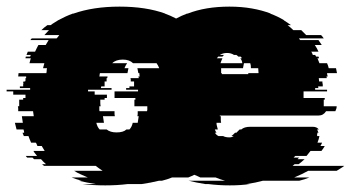

<svg xmlns="http://www.w3.org/2000/svg" viewBox="-40 -550 1060 580"><path d="M977 -34H891Q882 -29 871.5 -24Q861 -19 849 -14H895Q888 -11 880 -8.5Q872 -6 864 -4H754Q743 -1 731 1.5Q719 4 705 6H715Q701 8 686 9Q671 10 654 10Q637 10 621 9Q605 8 589 6H580Q567 4 554.5 1.5Q542 -1 530 -4H640Q633 -6 625.5 -8.5Q618 -11 611 -14H565Q561 -16 556.5 -18Q552 -20 547 -22Q543 -20 538.5 -18Q534 -16 529 -14H480Q473 -11 465 -8.5Q457 -6 449 -4H440Q428 -1 415 1.5Q402 4 388 6H346Q330 8 313 9Q296 10 278 10Q259 10 242 9Q225 8 209 6H250Q237 4 223.5 1.5Q210 -1 198 -4H207Q199 -6 191.5 -8.5Q184 -11 176 -14H225Q214 -19 203.5 -23.5Q193 -28 184 -34H270Q258 -42 249 -49H93L87 -54H99Q90 -62 84 -69H63L58 -74H42Q39 -77 38 -79H72Q69 -83 66 -86.5Q63 -90 61 -94H95L86 -109H73Q72 -111 71 -114Q70 -117 68 -119H54Q49 -130 46 -139H32Q31 -141 30 -144Q29 -147 28 -149H33Q33 -153 31 -159H10Q9 -164 7.5 -169Q6 -174 5 -179H29L26 -199H62L60 -213V-214H15Q15 -218 15 -221.5Q15 -225 14 -229H18V-249H30V-254H37V-264H0V-274H-20V-279H51V-284H20V-289H30Q30 -291 30 -294Q30 -297 31 -299H30Q30 -302 31 -304H36Q36 -305 36.5 -305.5Q37 -306 37 -307V-314H39V-319H15L16 -329H100Q101 -333 101 -336.5Q101 -340 102 -344H90Q91 -348 92 -351.5Q93 -355 94 -359H49Q50 -363 51 -366.5Q52 -370 53 -374H37Q37 -376 37.5 -377Q38 -378 38 -379H51L53 -384H40L44 -394H66Q68 -399 71 -404.5Q74 -410 76 -414H98L107 -429H52Q53 -431 56 -434H131Q135 -438 139 -444H94L108 -459H85Q93 -467 103 -474H113Q118 -478 124 -481.5Q130 -485 136 -489Q147 -495 158 -500Q169 -505 180 -509H182Q242 -530 321 -530Q401 -530 459 -509H458Q475 -503 492 -494Q509 -503 525 -509H527Q581 -530 653 -530Q689 -530 720.5 -524.5Q752 -519 778 -509H776Q787 -505 797.5 -500Q808 -495 818 -489H817Q823 -485 828.5 -481.5Q834 -478 839 -474H829Q834 -470 838 -466.5Q842 -463 846 -459H870L885 -444H930Q934 -440 938 -434H863Q864 -432 867 -429H922L932 -414H911Q918 -404 922 -394H900Q902 -392 903 -389Q904 -386 905 -384H912L915 -379H922Q924 -375 924 -374H919L925 -359H948Q950 -355 951 -351.5Q952 -348 953 -344H975L978 -329H948Q948 -325 950 -319H946Q947 -317 947 -314H923L924 -304H934V-299Q935 -297 935 -294Q935 -291 935 -289H921Q921 -286 922 -284H912V-279H948V-274H877V-254H941V-249H938V-229H977V-228Q977 -222 973 -214H945Q937 -201 922 -201H624V-199H627V-196Q627 -192 627 -187.5Q627 -183 628 -179H614Q614 -173 615.5 -168.5Q617 -164 618 -159H609Q610 -155 614 -149H609Q611 -146 613.5 -143.5Q616 -141 620 -139H634Q641 -135 653 -135Q661 -135 666 -139H659Q662 -141 664.5 -143.5Q667 -146 670 -149H674Q675 -150 676 -151Q677 -152 678 -153L684 -159H689Q698 -167 716 -167H905Q917 -167 923 -159H918Q920 -155 922 -149H918Q920 -147 918 -145V-139H925Q923 -129 919 -119H933Q931 -114 928 -109H941Q939 -105 936.5 -101.5Q934 -98 931 -94H898L886 -79H852L847 -74H864Q863 -73 861.5 -72Q860 -71 859 -69H880Q876 -65 871.5 -61.5Q867 -58 862 -54H850L844 -49H1000Q995 -45 989 -41.5Q983 -38 977 -34ZM619 -379Q618 -377 615 -374H632Q629 -368 626 -359H692Q691 -368 686 -374H691Q690 -376 687 -379H680Q676 -383 674 -384H667Q658 -390 646 -390Q633 -390 624 -384H637Q634 -382 632 -379ZM251 -179Q254 -166 261 -159H282Q293 -150 312 -150Q333 -150 342 -159H351Q358 -166 361 -179H376L379 -199H375Q376 -203 376 -206.5Q376 -210 376 -214H404L405 -218V-229H366V-249H369V-254H306V-274H377V-279H341V-284H351V-289H365V-304H355Q355 -306 355 -309Q355 -312 354 -314H379Q379 -317 378 -319H382Q381 -323 381 -329H378L375 -344H441Q438 -352 433 -359H362Q351 -370 331 -370Q310 -370 299 -359H344Q339 -352 336 -344H348L345 -329H262Q261 -327 261 -324.5Q261 -322 260 -319H285Q285 -318 284.5 -317Q284 -316 284 -314H282V-304H276V-289H266Q265 -287 265 -284H297V-279H226V-274H246V-264H283V-254H276V-249H263Q263 -244 263 -239Q263 -234 264 -229H260V-218Q260 -215 261 -214H306Q306 -210 306 -206.5Q306 -203 307 -199H271L274 -179ZM718 -344Q718 -349 717.5 -352.5Q717 -356 716 -359H697L694 -344H628V-329H630V-326H710V-329H741Q741 -333 740.5 -336.5Q740 -340 740 -344Z"/></svg>

Font: Rubik Glitch
Style: Regular
Weight: 400
Designer: Hubert and Fischer, NaN
Foundry: Hubert and Fischer, NaN
Version: Version 2.200